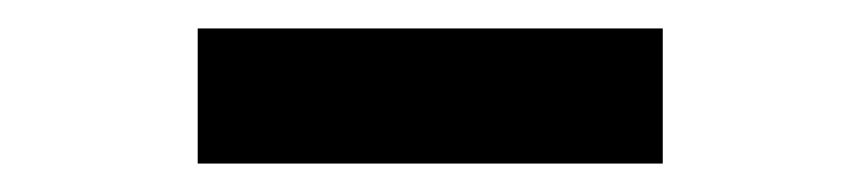

<svg xmlns="http://www.w3.org/2000/svg" viewBox="-20 -385 603 135"><path d="M119 -270H446V-365H119Z"/></svg>

Font: Inconsolata SemiExpanded
Style: Bold
Weight: 700
Width: 6
Monospace: yes
Designer: Raph Levien, Cyreal, Brenton Simpson
Foundry: Raph Levien, Cyreal, Google
Version: Version 3.100